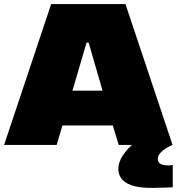

<svg xmlns="http://www.w3.org/2000/svg" viewBox="-29 -708 864 938"><path d="M-9 0 221 -688H584L814 0H551L522 -95H276L248 0ZM325 -265H472L404 -500H394ZM714 210Q649 210 613 197Q577 184 563 163Q549 142 549 117Q549 85 571 51.5Q593 18 629 -11L814 0Q799 6 782.5 16Q766 26 754.5 39Q743 52 742 67Q741 81 752 90.5Q763 100 795 100Q797 100 802.5 99.5Q808 99 815 98V207Q795 208 766 209Q737 210 714 210Z"/></svg>

Font: Saira Expanded Black
Style: Regular
Weight: 900
Width: 7
Designer: Hector Gatti with collaboration of the Omnibus-Type team
Foundry: Omnibus-Type
Version: Version 1.101